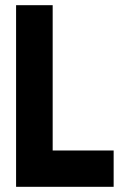

<svg xmlns="http://www.w3.org/2000/svg" viewBox="-20 -720 473 740"><path d="M42 0V-700H183V-140H418V0Z"/></svg>

Font: Stick No Bills ExtraBold
Style: Regular
Weight: 800
Version: Version 2.000